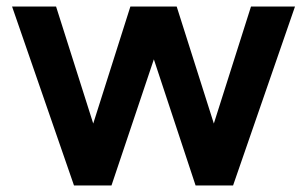

<svg xmlns="http://www.w3.org/2000/svg" viewBox="-20 -569 942 589"><path d="M207 0 17 -549H152L266 -190L380 -549H522L636 -190L750 -549H885L695 0H580L452 -387L322 0Z"/></svg>

Font: Plus Jakarta Text
Style: Bold
Weight: 700
Designer: Gumpita Rahayu
Foundry: Tokotype Studio
Version: Version 1.000